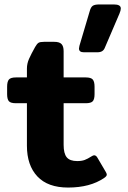

<svg xmlns="http://www.w3.org/2000/svg" viewBox="-20 -828 575 863"><path d="M335 -610Q335 -614 337 -622L383 -777Q388 -796 397 -802Q406 -808 426 -808H492Q523 -808 523 -790Q523 -781 517 -767L451 -613Q447 -603 439 -598Q431 -593 417 -593H357Q335 -593 335 -610ZM101 -173V-364H52Q28 -364 20 -373Q12 -382 12 -405V-438Q12 -461 20 -470.5Q28 -480 52 -480H101V-520Q101 -542 110.5 -563.5Q120 -585 138 -617Q146 -631 153 -635.5Q160 -640 178 -640H224Q247 -640 256.5 -630Q266 -620 266 -598V-480H365Q389 -480 397 -470.5Q405 -461 405 -438V-405Q405 -382 397 -373Q389 -364 365 -364H266V-177Q266 -138 280 -121Q294 -104 327 -104Q347 -104 360.5 -109Q374 -114 391 -125Q399 -130 403 -130Q412 -130 418 -119L455 -56Q460 -48 460 -43Q460 -36 448 -28Q385 15 286 15Q195 15 148 -35Q101 -85 101 -173Z"/></svg>

Font: Mitr Medium
Style: Regular
Weight: 500
Designer: Thanarat Vachiruckul
Foundry: Cadson Demak
Version: Version 1.003